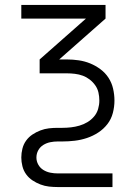

<svg xmlns="http://www.w3.org/2000/svg" viewBox="-20 -540 540 775"><path d="M434 215H213Q195 215 177.5 213Q160 211 143 204.5Q126 198 111 188Q96 178 85.5 163.5Q75 149 70.5 131Q66 113 66 96Q66 78 70.5 60Q75 42 85.5 27.5Q96 13 111 3Q126 -7 143 -13.5Q160 -20 177.5 -22Q195 -24 213 -24H232Q249 -24 266.5 -26Q284 -28 301 -33Q318 -38 333 -47Q348 -56 359.5 -69.5Q371 -83 376 -100Q381 -117 381 -134Q381 -150 377.5 -166Q374 -182 364.5 -195.5Q355 -209 342 -219Q329 -229 314 -234.5Q299 -240 282.5 -242Q266 -244 250 -244H140V-300L327 -465H66V-520H406V-465L219 -300H250Q274 -300 298 -296.5Q322 -293 344 -284Q366 -275 385.5 -260.5Q405 -246 418 -226Q431 -206 436.5 -182Q442 -158 442 -134Q442 -109 435.5 -84Q429 -59 413.5 -39Q398 -19 376.5 -5Q355 9 331 17Q307 25 282 28Q257 31 232 31H213Q198 31 183 34Q168 37 155 45Q142 53 134.5 66.5Q127 80 127 96Q127 111 134.5 124.5Q142 138 155 146Q168 154 183 157Q198 160 213 160H434Z"/></svg>

Font: Iosevka Fixed SS04 Light
Style: Regular
Weight: 300
Monospace: yes
Designer: Belleve Invis
Foundry: Belleve Invis
Version: Version 32.5.0